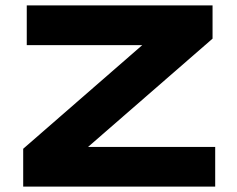

<svg xmlns="http://www.w3.org/2000/svg" viewBox="-20 -691 877 711"><path d="M65.9 0V-140.1L506.8 -523.9H79.1V-670.9H767.1V-547.9L306.2 -147H776.9V0Z"/></svg>

Font: Syncopate
Style: Bold
Weight: 700
Designer: Astigmatic (AOETI)
Foundry: Astigmatic (AOETI)
Version: Version 1.001 2011